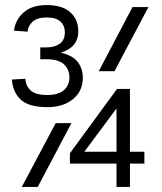

<svg xmlns="http://www.w3.org/2000/svg" viewBox="-20 -738 640 758"><path d="M168 -315Q92 -315 61 -345.5Q30 -376 27 -424L80 -427Q82 -398 101.5 -380.5Q121 -363 168 -363Q210 -363 232 -382Q254 -401 254 -433Q254 -464 232.5 -484Q211 -504 165 -504H139V-551H165Q195 -551 215.5 -565Q236 -579 236 -611Q236 -637 218.5 -653Q201 -669 164 -669Q128 -669 109.5 -653Q91 -637 89 -613L35 -617Q41 -661 74 -689.5Q107 -718 164 -718Q226 -718 257.5 -689.5Q289 -661 289 -615Q289 -581 271 -560.5Q253 -540 220 -530Q268 -519 287.5 -492.5Q307 -466 307 -432Q307 -378 268 -346.5Q229 -315 168 -315ZM370 -457 503 -710H566L432 -457ZM66 0 200 -252H262L129 0ZM440 0V-92H256V-133L442 -387H493V-139H550V-92H493V0ZM313 -139H440V-310Z"/></svg>

Font: Geist Mono Light
Style: Regular
Weight: 300
Monospace: yes
Designer: Basement.studio, Andrés Briganti, Mateo Zaragoza
Foundry: Basement.studio, Vercel, Andrés Briganti, Guido Ferreyra, Mateo Zaragoza
Version: Version 1.500; ttfautohint (v1.8.4.7-5d5b)